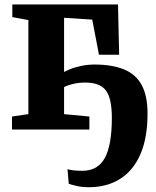

<svg xmlns="http://www.w3.org/2000/svg" viewBox="-20 -568 686 842"><path d="M369.5 253Q339 253 316 247.5Q293 242 281.5 238L276 174Q284 176.5 300.2 178.8Q316.5 181 342 181Q409 181 439.8 124.5Q470.5 68 470.5 -51Q470.5 -136.5 444.5 -171.2Q418.5 -206 353.5 -206Q322.5 -206 293.5 -198.2Q264.5 -190.5 250 -179V-244.5Q261.5 -254 284.5 -263.5Q307.5 -273 336.5 -279Q365.5 -285 394 -285Q471 -285 523 -264Q575 -243 601 -195.8Q627 -148.5 627 -69Q627 36 596 107.8Q565 179.5 507.2 216.2Q449.5 253 369.5 253ZM32.5 0V-57L104.5 -67.5V-480L34 -493V-548.5H497.5L502.5 -328H414L384.5 -482L261 -490V-67.5L372 -57V0Z"/></svg>

Font: Merriweather 36pt ExtraBold
Style: Regular
Weight: 800
Designer: Eben Sorkin
Foundry: Eben Sorkin
Version: Version 2.100